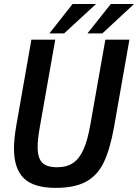

<svg xmlns="http://www.w3.org/2000/svg" viewBox="-20 -923 686 954"><path d="M49.5 -184.5Q49.5 -233.5 61 -299.5L136 -726H254.5L178.5 -295.5Q167 -232 167 -192.5Q167 -138 189.5 -115Q212 -92 264 -92Q311.5 -92 343 -113.2Q374.5 -134.5 395 -180.5Q415.5 -226.5 429 -304L503.5 -726H623L546.5 -291Q526.5 -180.5 495.5 -116Q464.5 -51.5 407.8 -20.5Q351 10.5 256.5 10.5Q148 10.5 98.8 -37Q49.5 -84.5 49.5 -184.5ZM530.5 -903H646L488.5 -757H414.5ZM340.5 -903H457L298.5 -757H225.5Z"/></svg>

Font: JuliaMono SemiBold
Style: Italic
Weight: 600
Italic angle: -9°
Monospace: yes
Designer: cormullion
Foundry: corm
Version: Version 0.056; ttfautohint (v1.8.4)